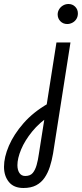

<svg xmlns="http://www.w3.org/2000/svg" viewBox="-94 -722 409 959"><path d="M23 217Q-25 217 -49.5 187Q-74 157 -74 111Q-74 63 -49.5 6Q-25 -51 23.5 -106.5Q72 -162 145 -204L161 -148Q104 -111 67 -65.5Q30 -20 11.5 24.5Q-7 69 -7 103Q-7 127 3 142Q13 157 32 157Q57 157 69.5 142Q82 127 89 102Q96 77 100 48L132 -155L136 -179L188 -510H258L171 45Q165 80 155 111Q145 142 128.5 166Q112 190 86.5 203.5Q61 217 23 217ZM242 -602Q221 -602 207.5 -616Q194 -630 194 -650Q194 -663 201 -675Q208 -687 220.5 -694.5Q233 -702 248 -702Q268 -702 281.5 -688.5Q295 -675 295 -655Q295 -639 287.5 -627Q280 -615 267.5 -608.5Q255 -602 242 -602Z"/></svg>

Font: MuseoModerno Light
Style: Italic
Weight: 300
Italic angle: -9°
Designer: Pablo Cosgaya, Héctor Gatti, Marcela Romero, and the Authors of The MuseoModerno Project.
Foundry: Omnibus-Type Team
Version: Version 1.003